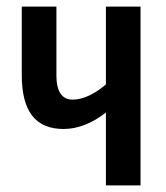

<svg xmlns="http://www.w3.org/2000/svg" viewBox="-20 -562 504 582"><path d="M151 -542H46V-335C46 -225 87 -171 173 -171C216 -171 261 -189 301 -221V0H406V-542H301V-306C269 -279 234 -260 200 -260C169 -260 151 -283 151 -333Z"/></svg>

Font: Noto Sans Display Condensed Medium
Style: Regular
Weight: 500
Width: 3
Designer: Monotype Design Team
Foundry: Monotype Imaging Inc.
Version: Version 1.900